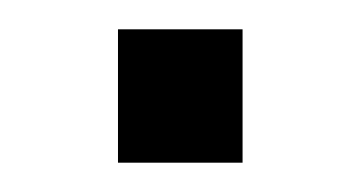

<svg xmlns="http://www.w3.org/2000/svg" viewBox="-20 -365 245 131"><path d="M60.5 -254V-345H145.5V-254Z"/></svg>

Font: Saira Thin SemiCondensed
Style: Regular
Weight: 100
Width: 4
Version: Version 1.101